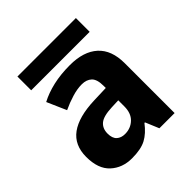

<svg xmlns="http://www.w3.org/2000/svg" viewBox="-190 -824 967 967"><g transform="rotate(-45 294.0 -340.0)"><path d="M311 -543.9Q408.2 -543.9 460.7 -496.3Q513.2 -448.7 513.2 -355.5V0H404.8L374.5 -72.3H370.6Q337.9 -29.3 301.3 -9.8Q264.6 9.8 200.2 9.8Q132.3 9.8 87.2 -31.7Q42 -73.2 42 -158.7Q42 -242.7 100.1 -285.2Q158.2 -327.6 271.5 -331.5L357.4 -334.5V-350.1Q357.4 -396 337.9 -414.6Q318.4 -433.1 284.7 -433.1Q252 -433.1 214.4 -421.6Q176.8 -410.2 140.6 -393.1L95.2 -496.6Q137.2 -519 191.4 -531.5Q245.6 -543.9 311 -543.9ZM357.9 -246.1 309.1 -244.1Q248.5 -241.7 224.9 -221.7Q201.2 -201.7 201.2 -165.5Q201.2 -132.3 218 -116.9Q234.9 -101.6 262.2 -101.6Q302.7 -101.6 330.3 -127.9Q357.9 -154.3 357.9 -202.6ZM83.5 -689.9H500V-591.8H83.5Z"/></g></svg>

Font: Lunasima
Style: Bold
Weight: 700
Designer: The DocRepair Project, Monotype Design Team
Foundry: Google
Version: Version 2.009